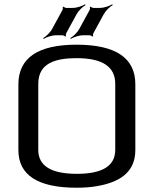

<svg xmlns="http://www.w3.org/2000/svg" viewBox="-20 -868 719 898"><path d="M613 -474C613 -597 521 -659 338 -659C157 -659 66 -597 66 -473V-166C66 -49 157 10 338 10C371 10 402 8 431 3C527 -13 613 -54 613 -166V-474ZM339 -596C459 -596 519 -556 519 -476V-167C519 -92 459 -55 340 -55C219 -55 159 -92 159 -167V-476C159 -574 241 -596 339 -596ZM290 -713 338 -801C347 -818 367 -837 380 -844L378 -848C365 -840 340 -831 320 -831H290C286 -831 278 -835 277 -837L273 -835C275 -833 274 -824 272 -821L224 -733C215 -716 195 -697 182 -690L184 -686C197 -694 222 -703 242 -703H272C276 -703 284 -699 285 -697L289 -699C287 -701 288 -710 290 -713ZM417 -713 465 -801C474 -818 494 -837 507 -844L505 -848C492 -840 467 -831 447 -831H417C413 -831 405 -835 404 -837L400 -835C402 -833 401 -824 399 -821L351 -733C342 -716 322 -697 309 -690L311 -686C324 -694 349 -703 369 -703H399C403 -703 411 -699 412 -697L416 -699C414 -701 415 -710 417 -713Z"/></svg>

Font: Gamestation Storm
Style: Regular
Weight: 400
Designer: Jonas Hecksher
Foundry: Jonas Hecksher, Playtypeª, e-types AS
Version: Version 1.003